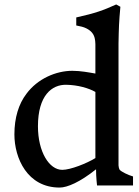

<svg xmlns="http://www.w3.org/2000/svg" viewBox="-20 -823 618 852"><path d="M43.9 -226.6C43.9 -121.6 101.1 9.3 244.6 9.3C278.8 9.3 335.4 -15.1 406.2 -71.8C406.2 -35.6 410.6 0 410.6 0H570.3V-40C547.9 -46.4 519.5 -60.5 511.2 -69.3C508.3 -74.2 505.9 -83.5 505.9 -88.9V-629.9C507.3 -699.7 507.8 -722.7 514.2 -793L495.6 -803.2C438.5 -777.3 403.8 -764.6 318.4 -745.6V-710C337.9 -706.1 350.6 -703.6 363.8 -696.8C407.7 -674.3 403.3 -640.6 403.3 -595.2V-496.6C375 -501.5 337.9 -508.8 300.8 -508.8C229 -508.8 147 -474.1 97.2 -406.7C63 -361.8 43.9 -300.8 43.9 -226.6ZM256.3 -69.3C198.2 -69.3 148.4 -149.4 148.4 -262.7C148.4 -399.4 210 -448.2 274.4 -446.8C325.7 -445.8 373.5 -432.1 403.3 -415V-121.6C364.7 -97.7 292.5 -69.3 256.3 -69.3Z"/></svg>

Font: Donegal One
Style: Regular
Weight: 400
Designer: Gary Lonergan
Foundry: Sorkin Type Co.
Version: Version 1.004